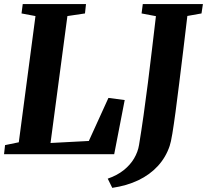

<svg xmlns="http://www.w3.org/2000/svg" viewBox="-22 -763 1024 950"><path d="M-2 0 3 -45 71 -59 153.5 -683.5 84.5 -696.5 90.5 -743H403.5L398.5 -696.5L311.5 -683.5L228 -55.5L417.5 -65.5L514.5 -278.5L595 -268L543 0ZM533.5 166.5 511 121Q557.5 105 590 79Q622.5 53 641.5 20.8Q660.5 -11.5 666 -46Q677.5 -115.5 688.5 -193.5Q699.5 -271.5 710 -354.2Q720.5 -437 730.2 -520.2Q740 -603.5 749.5 -683L678.5 -696.5L684.5 -743H982L975 -696.5L905 -684Q895 -597.5 884.5 -512.2Q874 -427 864.5 -349.5Q855 -272 846.5 -208.8Q838 -145.5 830.8 -101.8Q823.5 -58 817.5 -41Q798.5 15.5 759 58.5Q719.5 101.5 662.5 128.8Q605.5 156 533.5 166.5Z"/></svg>

Font: Merriweather 36pt ExtraBold
Style: Italic
Weight: 800
Italic angle: -7.8°
Version: Version 2.101